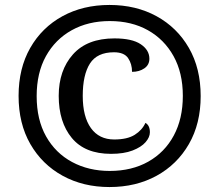

<svg xmlns="http://www.w3.org/2000/svg" viewBox="-20 -745 885 775"><path d="M422 10Q316 10 233 -35.5Q150 -81 102.5 -163.5Q55 -246 55 -358Q55 -469 102 -551.5Q149 -634 232 -679.5Q315 -725 422 -725Q529 -725 612 -679.5Q695 -634 742.5 -551.5Q790 -469 790 -357Q790 -246 742.5 -163.5Q695 -81 612 -35.5Q529 10 422 10ZM423 -55Q512 -55 578.5 -92.5Q645 -130 681.5 -198Q718 -266 718 -358Q718 -451 680.5 -518.5Q643 -586 577 -623Q511 -660 423 -660Q336 -660 269.5 -623Q203 -586 165.5 -518.5Q128 -451 128 -357Q128 -262 166 -194.5Q204 -127 271 -91Q338 -55 423 -55ZM428 -124Q323 -124 270 -188Q217 -252 217 -358Q217 -461 274.5 -525.5Q332 -590 442 -590Q513 -590 548 -566.5Q583 -543 583 -508Q583 -483 562.5 -469Q542 -455 513 -455Q513 -487 497 -510.5Q481 -534 440 -534Q372 -534 343 -488.5Q314 -443 314 -358Q314 -274 347 -228Q380 -182 441 -182Q494 -182 524 -201Q554 -220 567 -249Q585 -239 585 -211Q585 -191 567.5 -171Q550 -151 515 -137.5Q480 -124 428 -124Z"/></svg>

Font: Noto Serif Hentaigana Black
Style: Regular
Weight: 900
Designer: Kazuhiro Yamada
Foundry: nipponia
Version: Version 1.000; ttfautohint (v1.8.4.7-5d5b)